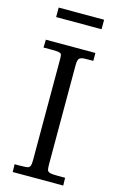

<svg xmlns="http://www.w3.org/2000/svg" viewBox="-127 -887 576 939"><g transform="rotate(15 161.0 -417.5)"><path d="M48.1 -786.9V-835H278.1V-786.9ZM27.1 -627 28.1 -667H279.1V-627H262Q227.3 -627 221.6 -625.1Q215.8 -623.3 211.7 -620.8Q207.5 -618.4 206.2 -615.4Q204.8 -612.3 203.1 -607.2Q200.9 -599.6 200.9 -581.1V-85Q200.9 -52.7 206.4 -48.2Q211.9 -43.7 218.8 -41.7Q228 -39.1 254.9 -39.1H293.9L294.9 0H39.1L38.1 -39.1H64Q103 -39.1 109 -43.6Q115 -48.1 117.2 -54Q120.1 -61.8 120.1 -83V-591.1Q120.1 -617.2 115.4 -620.4Q110.6 -623.5 104 -625Q96.2 -627 69.1 -627Z"/></g></svg>

Font: Linden Hill
Style: Regular
Weight: 400
Version: Version 1.202